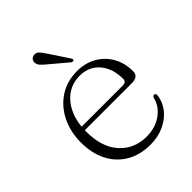

<svg xmlns="http://www.w3.org/2000/svg" viewBox="-194 -773 890 890"><g transform="rotate(-45 251.0 -328.0)"><path d="M454 -287Q454 -270 443 -261.2Q432 -252.5 410.5 -252.5H79.5V-274.5H373Q396.5 -274.5 396.5 -294.5Q396.5 -363 360.5 -405.5Q324.5 -448 264 -448Q215.5 -448 179 -422Q142.5 -396 122.2 -350Q102 -304 102 -244Q102 -140.5 153 -84.5Q204 -28.5 284 -28.5Q341.5 -28.5 382.8 -58Q424 -87.5 433.5 -131Q436 -137 438.8 -139.5Q441.5 -142 445.5 -142Q451 -142 453.2 -138.2Q455.5 -134.5 455 -129.5Q450.5 -90 425.5 -58.2Q400.5 -26.5 360.2 -8Q320 10.5 270.5 10.5Q203.5 10.5 153.5 -18.5Q103.5 -47.5 76.2 -100.5Q49 -153.5 49 -225Q49 -294.5 76.5 -350.2Q104 -406 153.8 -439Q203.5 -472 270.5 -472Q323.5 -472 365 -448.5Q406.5 -425 430.2 -383.5Q454 -342 454 -287ZM231.5 -624.5 293 -531.5Q295 -528 296 -524.5Q297 -521 294 -518.5Q291.5 -516 287.8 -516.8Q284 -517.5 281 -519L192.5 -593.5Q179 -604.5 169.8 -614.5Q160.5 -624.5 159.5 -636.5Q157.5 -646.5 163.8 -655.2Q170 -664 182.5 -665.5Q197.5 -667.5 208 -656Q218.5 -644.5 231.5 -624.5Z"/></g></svg>

Font: Fraunces ExtraLight
Style: Regular
Weight: 250
Version: Version 1.000;[b76b70a41]